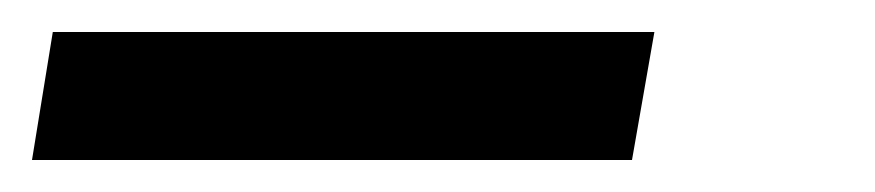

<svg xmlns="http://www.w3.org/2000/svg" viewBox="-27 -20 547 120"><path d="M368 80H-7L6 0H382Z"/></svg>

Font: Iosevka Curly Medium Oblique
Style: Regular
Weight: 500
Italic angle: -9°
Monospace: yes
Designer: Belleve Invis
Foundry: Belleve Invis
Version: Version 11.1.0; ttfautohint (v1.8.3)